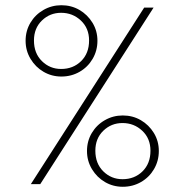

<svg xmlns="http://www.w3.org/2000/svg" viewBox="-20 -705 706 735"><path d="M98 0 532 -676H568L134 0ZM450 10Q413 10 382 -8Q351 -26 332 -57.5Q313 -89 313 -127Q313 -165 331.5 -196Q350 -227 381.5 -245Q413 -263 450 -263Q488 -263 519 -245Q550 -227 569 -196Q588 -165 588 -127Q588 -89 569.5 -57.5Q551 -26 519.5 -8Q488 10 450 10ZM449 -19Q495 -19 525.5 -49Q556 -79 556 -128Q556 -175 524.5 -204.5Q493 -234 449 -234Q406 -234 375.5 -204.5Q345 -175 345 -128Q345 -79 375.5 -49Q406 -19 449 -19ZM215 -412Q178 -412 147 -430Q116 -448 97 -479.5Q78 -511 78 -549Q78 -587 96.5 -618Q115 -649 146.5 -667Q178 -685 215 -685Q253 -685 284 -667Q315 -649 334 -618Q353 -587 353 -549Q353 -511 334.5 -479.5Q316 -448 284.5 -430Q253 -412 215 -412ZM214 -441Q260 -441 290.5 -471Q321 -501 321 -550Q321 -597 289.5 -626.5Q258 -656 214 -656Q171 -656 140.5 -626.5Q110 -597 110 -550Q110 -501 140.5 -471Q171 -441 214 -441Z"/></svg>

Font: Outfit Thin
Style: Regular
Weight: 100
Designer: Rodrigo Fuenzalida
Foundry: fragTYPE
Version: Version 1.100;gftools[0.9.27]